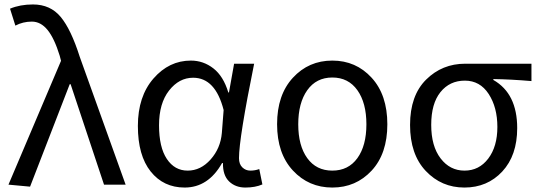

<svg xmlns="http://www.w3.org/2000/svg" viewBox="-20 -829 2420 862"><path d="M115 9 18 0 254 -556 248 -579Q224 -657 193.5 -694.5Q163 -732 123 -732Q83 -732 49 -714L25 -790Q70 -809 128 -809Q206 -809 252.5 -753Q299 -697 338 -574L544 0H447L297 -451H293Z M809 13Q714 13 656.5 -59Q599 -131 599 -263.5Q599 -396 669 -476.5Q739 -557 837 -557Q893 -557 938 -522Q983 -487 1005 -414H1008L1031 -543H1121Q1053 -208 1053 -119Q1053 -92 1068 -77.5Q1083 -63 1104 -63Q1125 -63 1144 -70L1158 -1Q1126 13 1081.5 13Q1037 13 1008.5 -14.5Q980 -42 981 -97H977Q915 13 809 13ZM976 -232 984 -335Q947 -480 847 -480Q784 -480 739 -422.5Q694 -365 694 -266.5Q694 -168 729 -115.5Q764 -63 822.5 -63Q881 -63 925.5 -113Q970 -163 976 -232Z M1648.5 -63Q1578 13 1472 13Q1366 13 1295 -63.5Q1224 -140 1224 -271.5Q1224 -403 1295 -480Q1366 -557 1472 -557Q1578 -557 1648.5 -480Q1719 -403 1719 -271Q1719 -139 1648.5 -63ZM1359.5 -119Q1400 -63 1472 -63Q1544 -63 1584.5 -119Q1625 -175 1625 -271Q1625 -367 1584.5 -424Q1544 -481 1472 -481Q1400 -481 1359.5 -424Q1319 -367 1319 -271Q1319 -175 1359.5 -119Z M2069 -543H2366V-465Q2272 -473 2195 -474V-470Q2302 -409 2302 -254Q2302 -131 2235 -59Q2168 13 2065 13Q1962 13 1891.5 -61.5Q1821 -136 1821 -268Q1821 -400 1893 -471.5Q1965 -543 2069 -543ZM1916 -268.5Q1916 -173 1958 -118Q2000 -63 2065.5 -63Q2131 -63 2172 -117Q2213 -171 2213 -259Q2213 -347 2174 -407Q2135 -467 2067 -467Q1999 -467 1957.5 -415.5Q1916 -364 1916 -268.5Z"/></svg>

Font: Swei Fan Sans CJK TC
Style: Regular
Weight: 400
Version: Version 2.130